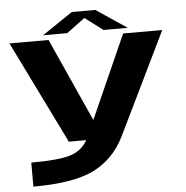

<svg xmlns="http://www.w3.org/2000/svg" viewBox="-62 -792 1056 1091"><g transform="rotate(-5 466.0 -247.0)"><path d="M307 0 19.5 -585.5H242.5L456.5 -110.5L668 -585.5H891L606.5 0Q544.5 123 428.8 180Q313 237 84 237V100Q240.5 100 307.5 79Q374 58 406 0ZM214 -615 388 -732.5H522L697.5 -615H559L456 -692.5L351.5 -615Z"/></g></svg>

Font: Anybody UltraExpanded Regular
Style: Bold
Weight: 700
Width: 9
Designer: Tyler Finck
Foundry: Etcetera Type Company
Version: Version 1.010; ttfautohint (v1.8.3) -l 8 -r 50 -G 200 -x 14 